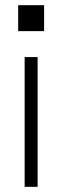

<svg xmlns="http://www.w3.org/2000/svg" viewBox="-20 -520 240 740"><path d="M125 -300H75V200H125ZM50 -400H150V-500H50Z"/></svg>

Font: LS-VG5000 Light
Style: Regular
Weight: 400
Designer: Justin Bihan, 2021
Foundry: Justin Bihan, 2021
Version: Version 1.000;Glyphs 3.1.2 (3151)